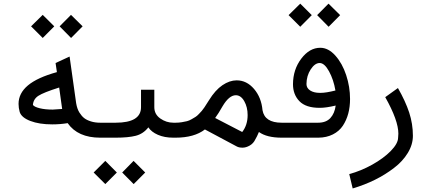

<svg xmlns="http://www.w3.org/2000/svg" viewBox="-20 -768 2406 1071"><path d="M312.5 -621.1 376 -685.1 440.9 -621.1 376.5 -556.2ZM153.3 -621.1 218.3 -685.1 282.7 -621.1 218.3 -556.2ZM273.9 -156.7Q283.2 -156.7 326.7 -160.2L310.1 -279.8Q222.2 -252 194.1 -233.6Q166 -215.3 163.6 -182.6Q171.9 -171.4 201.9 -164.1Q231.9 -156.7 273.9 -156.7ZM83.5 -188.5Q83.5 -247.6 135.7 -291.5Q188 -335.4 297.4 -365.7L290 -416.5L368.2 -452.6L404.8 -192.4Q410.2 -160.2 423.1 -139.9Q436 -119.6 450 -108.9Q463.9 -98.1 487.1 -90.8Q510.3 -83.5 539.1 -83.5V0Q414.1 0 357.4 -81.1Q315.9 -74.2 271.5 -74.2Q198.7 -74.2 149.2 -93.3Q99.6 -112.3 89.8 -143.6Q83.5 -166 83.5 -188.5Z M538.1 -83.5H625Q766.6 -83.5 766.6 -169.9V-267.6H840.8V-169.9Q840.8 -130.4 874.3 -106.9Q907.7 -83.5 947.3 -83.5H960V0H947.3Q897 0 860.6 -16.1Q824.2 -32.2 807.6 -57.6Q779.3 -21.5 737.5 -10.7Q695.8 0 625 0H538.1Q522.9 0 510.3 -12.7Q497.6 -25.4 497.6 -41.7Q497.6 -58.1 509.8 -70.8Q522 -83.5 538.1 -83.5ZM661.6 194.3 725.1 129.4 790 194.3 725.6 258.8ZM502.4 194.3 567.4 129.4 631.8 194.3 567.4 258.8Z M1361.3 -126Q1361.3 -170.4 1342.5 -203.6Q1323.7 -236.8 1295.4 -236.8Q1257.8 -236.8 1221.2 -174.8Q1198.7 -134.8 1180.2 -109.9L1331.1 -31.7Q1361.3 -70.3 1361.3 -126ZM1120.1 -168.9Q1130.9 -184.6 1145.5 -208.5Q1180.7 -265.6 1220.7 -292.7Q1260.7 -319.8 1300.3 -319.8Q1356 -319.8 1397 -272Q1438 -224.1 1444.3 -153.3Q1456.5 -83.5 1551.3 -83.5H1580.1V0H1551.3Q1468.3 0 1424.3 -31.7Q1413.1 -4.9 1404.3 9.3Q1394 31.7 1373.3 43.7Q1352.5 55.7 1333 55.7Q1313.5 55.7 1301.3 49.3L1123 -45.9Q1063.5 0 958.5 0Q943.4 0 930.7 -12.7Q918 -25.4 918 -41.7Q918 -58.1 930.2 -70.8Q942.4 -83.5 959.7 -83.5Q977.1 -83.5 993.7 -86.2Q1010.3 -88.9 1022.9 -92Q1035.6 -95.2 1048.8 -103Q1062 -110.8 1070.3 -115.7Q1078.6 -120.6 1089.6 -132.3Q1100.6 -144 1105.5 -149.4Q1110.4 -154.8 1120.1 -168.9Z M1749 -683.6 1812.5 -747.6 1877.4 -683.6 1813 -618.7ZM1589.8 -683.6 1654.8 -747.6 1719.2 -683.6 1654.8 -618.7ZM1764.2 -250H1769Q1798.3 -250 1851.1 -263.2Q1840.8 -323.7 1815.4 -370.1Q1790 -416.5 1763.2 -416.5Q1736.3 -416.5 1713.1 -380.9Q1689.9 -345.2 1689.5 -299.3Q1689.5 -276.9 1710 -263.4Q1730.5 -250 1764.2 -250ZM1580.1 -83.5H1754.4Q1798.8 -83.5 1822.8 -109.4Q1846.7 -135.3 1852.5 -179.2Q1798.8 -166.5 1765.1 -166.5H1762.7Q1686 -166.5 1650.1 -203.6Q1614.3 -240.7 1614.3 -298.3Q1614.7 -380.4 1660.6 -440.9Q1706.5 -501.5 1766.6 -501.5Q1811.5 -501.5 1850.3 -458.3Q1889.2 -415 1910.9 -349.4Q1932.6 -283.7 1932.6 -215.8Q1932.6 -127.9 1892.6 -66.9Q1872.1 -36.1 1836.9 -18.3Q1801.8 -0.5 1755.9 0H1580.1Q1564.5 0 1551.5 -12.7Q1538.6 -25.4 1538.6 -41.5Q1539.6 -57.6 1552 -70.6Q1564.5 -83.5 1580.1 -83.5Z M2200.7 0 2202.1 -22.5Q2202.1 -96.2 2128.9 -226.1L2199.7 -276.9Q2241.7 -203.6 2262.5 -140.4Q2283.2 -77.1 2283.2 -10.7Q2283.2 38.6 2254.6 85.4Q2226.1 132.3 2177.7 168.9Q2081.5 243.2 1947.3 283.2L1928.2 203.1Q1993.2 185.5 2056.4 150.4Q2119.6 115.2 2159.9 74Q2200.2 32.7 2200.7 0Z"/></svg>

Font: GanjNamehSans
Style: Regular
Weight: 400
Designer: Mohammad Saleh Souzanchi
Foundry: http://font-store.ir
Version: Version:0.0.4;RFB:1.2.5;Building:2016-12-11 09:43:53.670092